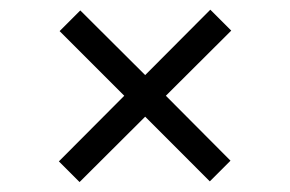

<svg xmlns="http://www.w3.org/2000/svg" viewBox="-20 -529 589 390"><path d="M274.9 -292 141.6 -159.2 99.6 -201.2 232.4 -334.5 101.1 -465.8 143.1 -507.8 274.9 -376.5 407.2 -509.3 449.7 -466.8 316.9 -334.5 448.2 -202.6 406.2 -160.6Z"/></svg>

Font: Crushed
Style: Regular
Weight: 400
Width: 3
Designer: Astigmatic (AOETI)
Foundry: Astigmatic (AOETI)
Version: Version 001.000